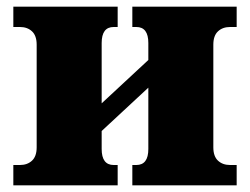

<svg xmlns="http://www.w3.org/2000/svg" viewBox="-20 -556 750 576"><path d="M20 0V-61H40Q62 -61 76 -74Q90 -87 90 -114V-422Q90 -449 76 -462Q62 -475 40 -475H20V-536H333V-475H321Q285 -475 285 -427V-246L425 -376V-427Q425 -475 389 -475H377V-536H690V-475H670Q648 -475 634 -462Q620 -449 620 -422V-114Q620 -87 634 -74Q648 -61 670 -61H690V0H377V-61H389Q425 -61 425 -109V-293L285 -163V-109Q285 -61 321 -61H333V0Z"/></svg>

Font: Noto Serif Black
Style: Regular
Weight: 900
Designer: Monotype Design Team
Foundry: Monotype Imaging Inc.
Version: Version 2.014; ttfautohint (v1.8.4.7-5d5b)